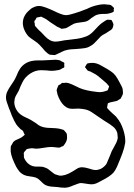

<svg xmlns="http://www.w3.org/2000/svg" viewBox="-20 -819 630 900"><path d="M542 -70Q536 -54 528.5 -37.5Q521 -21 512 -10Q496 8 456 28Q454 29 442 35.5Q430 42 420 44Q416 45 408 45Q400 45 370 40L359 39Q353 39 343 43Q337 45 332.5 47Q328 49 324 50Q300 61 284 61Q273 61 265 60Q257 59 251 58Q244 57 231 56.5Q218 56 207.5 53.5Q197 51 189 46Q185 44 173 32Q163 22 157 18Q148 12 134.5 10Q121 8 115 7Q91 4 76 -10Q70 -15 64 -24.5Q58 -34 56 -37Q52 -44 46 -58Q37 -78 33 -93Q29 -108 30 -123Q31 -126 30.5 -129Q30 -132 31 -134Q32 -136 37 -144Q41 -152 42 -153Q47 -159 54.5 -162.5Q62 -166 65 -167Q79 -173 85 -178Q86 -179 90.5 -182.5Q95 -186 96 -188L92 -195Q89 -203 88 -205Q83 -210 77 -213Q60 -230 57 -235Q49 -246 36 -276Q34 -283 28 -297Q21 -313 17 -326Q16 -329 12 -340Q8 -351 8 -362Q8 -377 14.5 -390.5Q21 -404 30 -417Q39 -430 44 -438Q50 -447 58 -465Q65 -484 74 -497Q93 -525 128 -533Q142 -536 159 -536Q176 -536 181 -536Q191 -536 201 -537Q211 -538 222 -538L239 -539Q250 -539 261 -536Q263 -535 271 -530Q272 -530 276 -528Q280 -526 281 -524Q282 -523 281.5 -520Q281 -517 281 -516Q281 -514 281.5 -509.5Q282 -505 281 -504Q280 -502 278 -501Q276 -500 274 -500Q266 -494 257 -491Q235 -487 223 -487Q214 -487 198 -489L172 -490Q146 -490 121.5 -474Q97 -458 85 -433Q81 -426 76 -414Q71 -402 68 -394Q65 -388 58 -376.5Q51 -365 49 -356Q47 -346 47 -341Q47 -323 56 -306.5Q65 -290 80 -280Q88 -274 106 -266Q127 -256 129 -254L148 -242Q161 -231 171 -227Q182 -222 200 -220Q207 -219 222 -219Q226 -219 240.5 -218Q255 -217 265 -214Q276 -211 278 -210Q281 -208 289 -198Q292 -195 292 -194Q294 -191 294 -181Q297 -162 283 -143L277 -135Q276 -134 273 -133Q270 -132 269 -132Q267 -131 263.5 -129Q260 -127 257 -127H253Q248 -127 245 -128Q229 -130 218 -130Q206 -130 184 -126Q160 -122 148 -122Q130 -125 126 -124Q122 -124 114 -122Q112 -121 109.5 -121Q107 -121 105 -120L102 -116Q100 -114 96.5 -110Q93 -106 92 -103Q91 -101 91.5 -97.5Q92 -94 92 -92V-84Q92 -78 97 -71Q105 -56 119 -47Q133 -38 151 -38H166Q176 -38 181 -37Q184 -36 195 -32Q204 -29 219 -16Q231 -6 238 -2Q254 3 258 4Q283 7 318 -14Q333 -24 343 -29.5Q353 -35 365 -35Q377 -35 397 -29Q416 -22 429 -22Q434 -22 442 -24Q452 -26 461.5 -33Q471 -40 477 -48Q480 -52 481 -55Q482 -58 483 -60L494 -86Q502 -106 504 -111Q510 -123 514 -129Q520 -139 525.5 -151Q531 -163 532 -173L531 -184Q531 -191 530 -195Q525 -213 510.5 -225Q496 -237 472 -251L432 -278Q406 -297 393 -302Q379 -308 348 -310L321 -309Q309 -309 303 -311Q274 -320 255 -362Q248 -377 247 -389Q247 -390 246 -392.5Q245 -395 246 -397Q246 -400 248 -405Q250 -410 251 -412L253 -418Q255 -420 265 -425Q266 -428 271 -430Q272 -431 275 -430.5Q278 -430 279 -430Q289 -432 293 -431Q296 -431 300.5 -429.5Q305 -428 308 -427Q317 -424 333 -416Q340 -412 354 -406Q382 -394 435 -388L448 -387Q460 -387 475 -392Q476 -393 480 -394Q484 -395 485 -396Q486 -398 486.5 -400Q487 -402 488 -404Q488 -406 490 -409.5Q492 -413 491 -415Q491 -416 486 -421Q480 -429 472 -435L451 -453Q437 -465 429 -470Q415 -478 403 -484Q394 -486 390 -489Q390 -489 381 -501Q378 -504 378 -505Q378 -506 381 -509Q382 -511 385 -516Q388 -521 391 -522Q393 -523 397.5 -523Q402 -523 405 -524Q431 -527 459 -509Q465 -506 482 -496Q499 -486 511 -476Q522 -466 531 -450Q540 -434 542 -430Q544 -425 549 -416.5Q554 -408 555 -401Q557 -387 556 -378Q555 -375 553 -371.5Q551 -368 550 -365Q548 -362 547 -360Q546 -358 546 -357L528 -346Q522 -344 512.5 -342.5Q503 -341 496 -339Q495 -338 491 -337Q487 -336 486 -335Q485 -334 484.5 -329Q484 -324 483 -322L482 -314Q483 -311 487 -307.5Q491 -304 492 -302L510 -285Q513 -282 519 -277Q525 -272 528 -267Q547 -245 558 -210.5Q569 -176 567 -150Q563 -125 553.5 -99.5Q544 -74 542 -70ZM507 -686Q506 -683 499 -678Q496 -676 476 -663Q460 -655 453 -649Q448 -644 444 -639.5Q440 -635 436 -631Q429 -623 421 -615.5Q413 -608 405 -604Q393 -596 378 -593.5Q363 -591 333 -589Q328 -589 315.5 -588Q303 -587 295 -585Q283 -583 269.5 -576Q256 -569 251 -567Q248 -566 244.5 -564Q241 -562 236 -561H233L221 -562Q215 -562 212 -563Q212 -563 203 -569Q191 -578 179 -594L165 -609Q158 -617 140 -629Q122 -641 114 -648Q102 -661 94.5 -678Q87 -695 87 -712Q87 -718 89 -728Q93 -744 105 -759Q108 -763 124 -777Q128 -781 138 -785Q150 -791 163 -791Q175 -791 194 -784Q213 -777 232 -768Q248 -760 263.5 -754Q279 -748 288 -748Q303 -748 327 -756Q349 -762 389 -778Q396 -782 412 -788Q445 -799 469 -799Q475 -799 489 -797Q496 -797 499 -795Q502 -794 504 -791.5Q506 -789 508 -788Q514 -782 514 -782Q515 -781 514 -778Q513 -775 513 -774Q513 -773 513.5 -769.5Q514 -766 512 -764L505 -760Q490 -755 481 -754Q476 -754 458 -753.5Q440 -753 426 -746Q426 -746 408 -734Q395 -723 390 -721Q380 -716 357 -714Q337 -712 327 -708Q321 -705 312.5 -700Q304 -695 299 -692L289 -687Q287 -686 283 -686Q279 -686 277 -685L268 -684L261 -688Q247 -693 237 -701L217 -714Q199 -729 181 -737L173 -741Q171 -741 159 -738Q155 -738 153 -737Q151 -736 149 -732Q147 -728 146 -726Q141 -721 141 -719V-717Q141 -713 143 -709Q143 -701 144 -698L151 -690Q158 -681 174 -667Q179 -662 190 -650Q201 -638 213.5 -631Q226 -624 240 -624Q250 -624 263 -626.5Q276 -629 282 -630L308 -633Q348 -637 368 -643Q387 -648 399 -656Q415 -667 430 -685Q451 -708 465 -716Q468 -718 473 -721.5Q478 -725 481 -726Q484 -727 488 -726.5Q492 -726 494 -726Q501 -726 502 -725Q504 -724 504 -723Q504 -722 505 -721Q511 -711 512 -703Q509 -689 507 -686Z"/></svg>

Font: Rubik-Burned
Style: Regular
Weight: 400
Designer: NaN (generative design), Hubert & Fischer (Rubik source font outlines)
Foundry: NaN, Hubert & Fischer
Version: Version 1.000